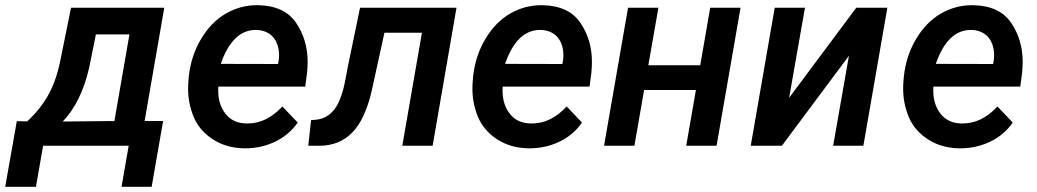

<svg xmlns="http://www.w3.org/2000/svg" viewBox="-80 -558 3969 735"><path d="M-15.6 -94.2 -60.1 157.2H57.6L85 0H412.6L385.3 157.2H500.5L544.4 -94.7H473.6L548.8 -528.3H191.9L153.8 -340.3C143.6 -285.2 128.4 -237.8 107.4 -199.2C86.4 -160.2 58.6 -125 23.9 -93.3ZM160.2 -92.8C206.5 -141.1 240.2 -208.5 260.7 -295.9L287.1 -426.3H415.5L357.9 -94.7Z M853.5 9.8C855 9.8 856.4 9.8 857.9 9.8C899.4 9.8 937.5 1.5 973.1 -15.6C1008.8 -32.7 1037.6 -57.1 1059.6 -88.9L1001 -150.4C960.4 -106.9 916.5 -85.4 868.7 -85.4C866.7 -85.4 865.2 -85.4 863.3 -85.4C828.6 -85.9 801.8 -98.6 783.2 -122.6C764.6 -146.5 755.4 -175.8 755.4 -210.9C755.4 -215.8 755.4 -221.2 755.9 -226.6H1088.4L1095.2 -277.3C1096.7 -292.5 1097.7 -307.1 1097.7 -321.3C1097.7 -378.4 1082.5 -428.2 1052.7 -471.7C1022.9 -514.6 975.1 -536.6 909.2 -538.1C907.2 -538.1 905.3 -538.1 903.3 -538.1C861.3 -538.1 821.3 -527.3 784.2 -505.9C746.6 -483.9 715.3 -451.7 689.9 -409.2C664.1 -366.2 648.4 -317.9 642.6 -264.2L641.1 -244.1C640.1 -234.9 640.1 -226.1 640.1 -216.8C640.1 -180.2 647.5 -144.5 661.6 -109.9C676.3 -75.2 700.7 -46.9 734.4 -24.9C768.1 -2.9 807.6 8.8 853.5 9.8ZM902.8 -443.4C949.2 -441.4 979.5 -413.6 986.8 -367.2C987.8 -360.4 988.3 -354 988.3 -347.2C988.3 -339.4 987.8 -331.5 986.3 -323.2L984.4 -313L765.1 -313.5C794.9 -399.9 839.8 -443.4 898.9 -443.4C900.4 -443.4 901.4 -443.4 902.8 -443.4Z M1298.3 -528.3 1251.5 -302.7 1244.1 -262.7C1233.9 -205.6 1219.7 -165 1201.2 -140.6C1182.1 -115.7 1158.2 -102.1 1128.4 -99.6L1110.8 -98.1L1100.1 0H1140.1C1140.6 0 1141.1 0 1141.6 0C1192.9 0 1234.9 -16.6 1267.6 -49.8C1300.8 -83 1326.2 -137.2 1343.3 -211.9L1391.6 -432.6H1535.2L1460 0H1576.2L1667.5 -528.3Z M1941.9 9.8C1943.4 9.8 1944.8 9.8 1946.3 9.8C1987.8 9.8 2025.9 1.5 2061.5 -15.6C2097.2 -32.7 2126 -57.1 2147.9 -88.9L2089.4 -150.4C2048.8 -106.9 2004.9 -85.4 1957 -85.4C1955.1 -85.4 1953.6 -85.4 1951.7 -85.4C1917 -85.9 1890.1 -98.6 1871.6 -122.6C1853 -146.5 1843.8 -175.8 1843.8 -210.9C1843.8 -215.8 1843.8 -221.2 1844.2 -226.6H2176.8L2183.6 -277.3C2185.1 -292.5 2186 -307.1 2186 -321.3C2186 -378.4 2170.9 -428.2 2141.1 -471.7C2111.3 -514.6 2063.5 -536.6 1997.6 -538.1C1995.6 -538.1 1993.7 -538.1 1991.7 -538.1C1949.7 -538.1 1909.7 -527.3 1872.6 -505.9C1835 -483.9 1803.7 -451.7 1778.3 -409.2C1752.4 -366.2 1736.8 -317.9 1731 -264.2L1729.5 -244.1C1728.5 -234.9 1728.5 -226.1 1728.5 -216.8C1728.5 -180.2 1735.8 -144.5 1750 -109.9C1764.6 -75.2 1789.1 -46.9 1822.8 -24.9C1856.4 -2.9 1896 8.8 1941.9 9.8ZM1991.2 -443.4C2037.6 -441.4 2067.9 -413.6 2075.2 -367.2C2076.2 -360.4 2076.7 -354 2076.7 -347.2C2076.7 -339.4 2076.2 -331.5 2074.7 -323.2L2072.8 -313L1853.5 -313.5C1883.3 -399.9 1928.2 -443.4 1987.3 -443.4C1988.8 -443.4 1989.7 -443.4 1991.2 -443.4Z M2754.9 -528.3H2638.7L2600.6 -308.1H2401.9L2440.4 -528.3H2324.2L2232.4 0H2348.6L2385.7 -213.4H2584L2546.9 0H2663.1Z M2940.9 -183.6 3001.5 -528.3H2885.7L2793.9 0H2913.1L3169.9 -344.7L3109.4 0H3225.1L3316.9 -528.3H3197.8Z M3590.8 9.8C3592.3 9.8 3593.8 9.8 3595.2 9.8C3636.7 9.8 3674.8 1.5 3710.4 -15.6C3746.1 -32.7 3774.9 -57.1 3796.9 -88.9L3738.3 -150.4C3697.8 -106.9 3653.8 -85.4 3606 -85.4C3604 -85.4 3602.5 -85.4 3600.6 -85.4C3565.9 -85.9 3539.1 -98.6 3520.5 -122.6C3502 -146.5 3492.7 -175.8 3492.7 -210.9C3492.7 -215.8 3492.7 -221.2 3493.2 -226.6H3825.7L3832.5 -277.3C3834 -292.5 3835 -307.1 3835 -321.3C3835 -378.4 3819.8 -428.2 3790 -471.7C3760.3 -514.6 3712.4 -536.6 3646.5 -538.1C3644.5 -538.1 3642.6 -538.1 3640.6 -538.1C3598.6 -538.1 3558.6 -527.3 3521.5 -505.9C3483.9 -483.9 3452.6 -451.7 3427.2 -409.2C3401.4 -366.2 3385.7 -317.9 3379.9 -264.2L3378.4 -244.1C3377.4 -234.9 3377.4 -226.1 3377.4 -216.8C3377.4 -180.2 3384.8 -144.5 3398.9 -109.9C3413.6 -75.2 3438 -46.9 3471.7 -24.9C3505.4 -2.9 3544.9 8.8 3590.8 9.8ZM3640.1 -443.4C3686.5 -441.4 3716.8 -413.6 3724.1 -367.2C3725.1 -360.4 3725.6 -354 3725.6 -347.2C3725.6 -339.4 3725.1 -331.5 3723.6 -323.2L3721.7 -313L3502.4 -313.5C3532.2 -399.9 3577.1 -443.4 3636.2 -443.4C3637.7 -443.4 3638.7 -443.4 3640.1 -443.4Z"/></svg>

Font: Roboto Medium
Style: Italic
Weight: 500
Italic angle: -12°
Designer: Google
Version: Version 2.137; 2017